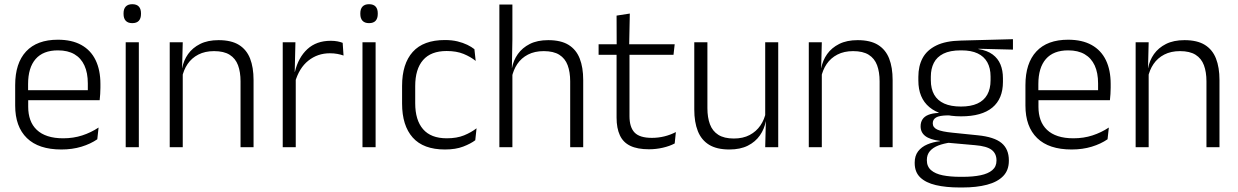

<svg xmlns="http://www.w3.org/2000/svg" viewBox="-20 -684 5750 892"><path d="M265 10.5Q159.5 10.5 105 -42.5Q50.5 -95.5 50.5 -193.5V-288.5Q50.5 -390.5 101.2 -445Q152 -499.5 249 -499.5Q314 -499.5 358 -475Q402 -450.5 424.2 -404.5Q446.5 -358.5 446.5 -294V-276.5Q446.5 -262 445.5 -247.5Q444.5 -233 443 -218.5H387Q388 -240.5 388 -260.2Q388 -280 388 -296.5Q388 -345.5 372.2 -379.8Q356.5 -414 325.8 -432Q295 -450 249 -450Q180.5 -450 145.5 -409.8Q110.5 -369.5 110.5 -293.5V-246L111 -238V-187.5Q111 -154 120.8 -127Q130.5 -100 150.8 -80.8Q171 -61.5 201.8 -51.5Q232.5 -41.5 273.5 -41.5Q321 -41.5 361.8 -54.8Q402.5 -68 438 -91.5L432 -37Q401 -15.5 358.5 -2.5Q316 10.5 265 10.5ZM429.5 -218.5H82V-265H429.5Z M625 0H564V-487.5H625ZM594.5 -576.5Q574.5 -576.5 564.2 -587.5Q554 -598.5 554 -619V-622.5Q554 -642.5 564.2 -653.5Q574.5 -664.5 594.5 -664.5Q615 -664.5 625 -653.5Q635 -642.5 635 -622.5V-619Q635 -598.5 625 -587.5Q615 -576.5 594.5 -576.5Z M1158 0H1097.5V-306Q1097.5 -349.5 1085.8 -381Q1074 -412.5 1047 -429.5Q1020 -446.5 974.5 -446.5Q932.5 -446.5 901.5 -430.5Q870.5 -414.5 851.5 -386.5Q832.5 -358.5 825.5 -322.5L813 -367.5H826.5Q833 -403.5 853.8 -432.8Q874.5 -462 909.8 -479.8Q945 -497.5 995.5 -497.5Q1054.5 -497.5 1090 -475.5Q1125.5 -453.5 1141.8 -412.2Q1158 -371 1158 -312ZM829 0H768.5V-487.5H829L826 -367L829 -364Z M1350.5 -301.5 1335 -348 1350 -350Q1366 -417 1408 -455.8Q1450 -494.5 1516.5 -494.5Q1534 -494.5 1548 -491.8Q1562 -489 1572 -485L1576 -426Q1563.5 -430.5 1547.5 -433.5Q1531.5 -436.5 1512.5 -436.5Q1455.5 -436.5 1412.5 -402.2Q1369.5 -368 1350.5 -301.5ZM1354 0H1293.5V-487.5H1352.5L1349 -341L1354 -336Z M1725 0H1664V-487.5H1725ZM1694.5 -576.5Q1674.5 -576.5 1664.2 -587.5Q1654 -598.5 1654 -619V-622.5Q1654 -642.5 1664.2 -653.5Q1674.5 -664.5 1694.5 -664.5Q1715 -664.5 1725 -653.5Q1735 -642.5 1735 -622.5V-619Q1735 -598.5 1725 -587.5Q1715 -576.5 1694.5 -576.5Z M2047 10.5Q1947 10.5 1897.5 -45Q1848 -100.5 1848 -203V-285Q1848 -387.5 1897.5 -442.8Q1947 -498 2047 -498Q2079.5 -498 2105.2 -491.8Q2131 -485.5 2151 -475.8Q2171 -466 2184 -455.5L2190 -401Q2166.5 -420 2133.8 -433.5Q2101 -447 2055 -447Q1982 -447 1945.5 -405Q1909 -363 1909 -284V-204.5Q1909 -126 1945.5 -83.8Q1982 -41.5 2055.5 -41.5Q2102.5 -41.5 2136 -55.2Q2169.5 -69 2194 -88L2188 -32.5Q2167 -16.5 2132 -3Q2097 10.5 2047 10.5Z M2689.5 0H2629V-306Q2629 -349.5 2617.2 -381Q2605.5 -412.5 2578.5 -429.5Q2551.5 -446.5 2506 -446.5Q2464 -446.5 2433 -430.5Q2402 -414.5 2383.2 -386.5Q2364.5 -358.5 2357.5 -323L2342 -367.5H2358.5Q2365 -403.5 2385.8 -432.8Q2406.5 -462 2441.5 -479.8Q2476.5 -497.5 2527 -497.5Q2586 -497.5 2621.5 -475.5Q2657 -453.5 2673.2 -412.2Q2689.5 -371 2689.5 -312ZM2360.5 0H2300V-663H2360.5V-501L2358 -361L2360.5 -356Z M2995 9.5Q2941.5 9.5 2908.2 -6.5Q2875 -22.5 2859.8 -55.5Q2844.5 -88.5 2844.5 -137.5V-455.5H2904.5V-144.5Q2904.5 -93 2928.2 -68.2Q2952 -43.5 3008.5 -43.5Q3038.5 -43.5 3066.8 -50.5Q3095 -57.5 3120 -70.5L3114.5 -17.5Q3091 -5 3059.5 2.2Q3028 9.5 2995 9.5ZM3109 -429.5H2761V-478.5H3114.5ZM2903 -471.5H2845L2844.5 -611.5L2906 -621Z M3205.5 -487.5H3266.5V-181.5Q3266.5 -138.5 3278.2 -106.8Q3290 -75 3317 -57.8Q3344 -40.5 3389.5 -40.5Q3432 -40.5 3462.8 -56.8Q3493.5 -73 3512.8 -101.2Q3532 -129.5 3538.5 -164.5L3551 -120H3537.5Q3531 -84.5 3510.2 -54.8Q3489.5 -25 3454.2 -7.2Q3419 10.5 3368.5 10.5Q3310 10.5 3274.2 -11.5Q3238.5 -33.5 3222 -75Q3205.5 -116.5 3205.5 -175.5ZM3535 -487.5H3595.5V0H3535L3538 -120.5L3535 -123.5Z M4127 0H4066.5V-306Q4066.5 -349.5 4054.8 -381Q4043 -412.5 4016 -429.5Q3989 -446.5 3943.5 -446.5Q3901.5 -446.5 3870.5 -430.5Q3839.5 -414.5 3820.5 -386.5Q3801.5 -358.5 3794.5 -322.5L3782 -367.5H3795.5Q3802 -403.5 3822.8 -432.8Q3843.5 -462 3878.8 -479.8Q3914 -497.5 3964.5 -497.5Q4023.5 -497.5 4059 -475.5Q4094.5 -453.5 4110.8 -412.2Q4127 -371 4127 -312ZM3798 0H3737.5V-487.5H3798L3795 -367L3798 -364Z M4445 -143.5Q4349 -143.5 4297.8 -186.2Q4246.5 -229 4246.5 -310V-327Q4246.5 -377 4266.2 -414Q4286 -451 4329.5 -472.5Q4373 -494 4443.5 -495.5L4686 -502V-453.5L4526 -457.5V-456Q4566.5 -449.5 4591.5 -431Q4616.5 -412.5 4628 -384.5Q4639.5 -356.5 4639.5 -320.5V-303.5Q4639.5 -225 4590.2 -184.2Q4541 -143.5 4445 -143.5ZM4442 137.5H4452.5Q4500.5 137.5 4535.5 130.2Q4570.5 123 4590 106.5Q4609.5 90 4609.5 62.5V61Q4609.5 29.5 4587 12.2Q4564.5 -5 4510.5 -9.5L4375.5 -21.5L4396.5 -22Q4364 -17.5 4339.2 -8Q4314.5 1.5 4300.2 18Q4286 34.5 4286 59.5V60.5Q4286 89.5 4305.5 106.5Q4325 123.5 4360 130.5Q4395 137.5 4442 137.5ZM4451.5 187H4438.5Q4375 187 4328 176Q4281 165 4255.2 140.2Q4229.5 115.5 4229.5 73.5V71.5Q4229.5 40 4245.2 19.2Q4261 -1.5 4288 -13Q4315 -24.5 4347 -28L4346.5 -29.5Q4300 -35.5 4278.5 -52.2Q4257 -69 4257 -97V-97.5Q4257 -116 4265.8 -129.5Q4274.5 -143 4293 -150.5Q4311.5 -158 4341 -159.5V-168.5L4421.5 -147L4383.5 -148Q4344 -147.5 4328.8 -138.2Q4313.5 -129 4313.5 -111.5V-111Q4313.5 -92 4334 -82.2Q4354.5 -72.5 4405 -67.5L4522.5 -55.5Q4598.5 -48 4632.8 -19.8Q4667 8.5 4667 61V63Q4667 107 4640.5 134.2Q4614 161.5 4565.5 174.2Q4517 187 4451.5 187ZM4444.5 -189Q4490 -189 4520.5 -202.8Q4551 -216.5 4566.5 -244Q4582 -271.5 4582 -311V-328.5Q4582 -367.5 4566.8 -394.8Q4551.5 -422 4521.8 -436Q4492 -450 4447 -450H4443.5Q4394 -450 4363.2 -434.8Q4332.5 -419.5 4318.5 -392Q4304.5 -364.5 4304.5 -328V-311.5Q4304.5 -271.5 4320 -244.2Q4335.5 -217 4366.5 -203Q4397.5 -189 4444.5 -189Z M4958.5 10.5Q4853 10.5 4798.5 -42.5Q4744 -95.5 4744 -193.5V-288.5Q4744 -390.5 4794.8 -445Q4845.5 -499.5 4942.5 -499.5Q5007.5 -499.5 5051.5 -475Q5095.5 -450.5 5117.8 -404.5Q5140 -358.5 5140 -294V-276.5Q5140 -262 5139 -247.5Q5138 -233 5136.5 -218.5H5080.5Q5081.5 -240.5 5081.5 -260.2Q5081.5 -280 5081.5 -296.5Q5081.5 -345.5 5065.8 -379.8Q5050 -414 5019.2 -432Q4988.5 -450 4942.5 -450Q4874 -450 4839 -409.8Q4804 -369.5 4804 -293.5V-246L4804.5 -238V-187.5Q4804.5 -154 4814.2 -127Q4824 -100 4844.2 -80.8Q4864.5 -61.5 4895.2 -51.5Q4926 -41.5 4967 -41.5Q5014.5 -41.5 5055.2 -54.8Q5096 -68 5131.5 -91.5L5125.5 -37Q5094.5 -15.5 5052 -2.5Q5009.5 10.5 4958.5 10.5ZM5123 -218.5H4775.5V-265H5123Z M5645.5 0H5585V-306Q5585 -349.5 5573.2 -381Q5561.5 -412.5 5534.5 -429.5Q5507.5 -446.5 5462 -446.5Q5420 -446.5 5389 -430.5Q5358 -414.5 5339 -386.5Q5320 -358.5 5313 -322.5L5300.5 -367.5H5314Q5320.5 -403.5 5341.2 -432.8Q5362 -462 5397.2 -479.8Q5432.5 -497.5 5483 -497.5Q5542 -497.5 5577.5 -475.5Q5613 -453.5 5629.2 -412.2Q5645.5 -371 5645.5 -312ZM5316.5 0H5256V-487.5H5316.5L5313.5 -367L5316.5 -364Z"/></svg>

Font: Anek Kannada Medium Light
Style: Regular
Weight: 300
Version: Version 1.003